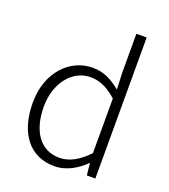

<svg xmlns="http://www.w3.org/2000/svg" viewBox="-146 -900 896 1017"><g transform="rotate(20 302.5 -391.0)"><path d="M277 13C346 13 405 -24 448 -67H450L457 0H505V-795H447V-578L451 -482C399 -523 356 -547 292 -547C166 -547 56 -438 56 -266C56 -87 143 13 277 13ZM287 -38C179 -38 118 -128 118 -266C118 -397 196 -496 298 -496C348 -496 393 -478 447 -430V-122C394 -67 344 -38 287 -38Z"/></g></svg>

Font: Noto Sans JP Light
Style: Regular
Weight: 300
Designer: Ryoko NISHIZUKA (kana & ideographs); Paul D. Hunt (Latin, Greek & Cyrillic); Wenlong ZHANG (bopomofo); Sandoll Communica
Foundry: Adobe Systems Incorporated
Version: Version 1.004;PS 1.004;hotconv 1.0.82;makeotf.lib2.5.63406